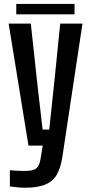

<svg xmlns="http://www.w3.org/2000/svg" viewBox="-20 -716 442 944"><path d="M102.5 207Q87 207 66 205Q45 203 28.5 200.5V121Q42 122.5 63.8 123.5Q85.5 124.5 101.5 124.5Q143 124.5 158.5 111.8Q174 99 179 67L190 0H120L22.5 -600H131.5L162 -317.5L189.5 -79H222L247.5 -317.5L276 -600H385.5L286 59.5Q278 108.5 260 141.2Q242 174 204.8 190.5Q167.5 207 102.5 207ZM60 -696.5H346.5V-645.5H60Z"/></svg>

Font: Big Shoulders Medium
Style: Regular
Weight: 500
Designer: Patric King
Foundry: XO Type Co
Version: Version 2.002